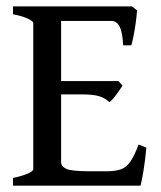

<svg xmlns="http://www.w3.org/2000/svg" viewBox="-20 -586 507 606"><path d="M412.6 -553.2Q411.6 -538.1 408.7 -516.4Q405.8 -494.6 401.9 -474.4Q397.9 -454.1 394.5 -442.9H368.7Q366.7 -484.4 357.4 -502.2Q348.1 -520 332 -520H149.4L162.6 -565.9H396.5ZM366.7 -315.9Q358.9 -303.7 346.9 -287.1Q335 -270.5 325.2 -263.7Q311 -276.9 292.5 -282.5Q273.9 -288.1 236.3 -288.1H143.1L153.3 -330.1H353.5ZM441.9 -120.1Q438.5 -81.5 432.9 -47.1Q427.2 -12.7 423.3 0H21V-24.4Q51.3 -30.8 68.1 -38.3Q85 -45.9 85 -51.8V-513.2Q85 -518.6 69.1 -526.6Q53.2 -534.7 21 -541V-565.9H238.3V-541Q207.5 -538.1 190.2 -533.7Q172.9 -529.3 172.9 -522.9V-74.2Q172.9 -61 189 -53.2Q205.1 -45.4 264.6 -45.4H316.9Q344.7 -45.4 362.1 -51.8Q379.4 -58.1 391.8 -76.4Q404.3 -94.7 417.5 -129.9Z"/></svg>

Font: Dai Banna SIL
Style: Regular
Weight: 400
Designer: Victor Gaultney
Foundry: SIL International
Version: Version 4.000